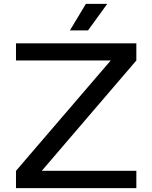

<svg xmlns="http://www.w3.org/2000/svg" viewBox="-20 -977 791 997"><path d="M63 0H688V-90H197L688 -663V-752H63V-663H555L63 -90ZM343 -819H437L537 -957H426Z"/></svg>

Font: Hibana 45 SubMedium
Style: Regular
Weight: 500
Width: 6
Designer: pygmalion
Foundry: ybstudio
Version: Version 2021.007;FEAKit 1.0